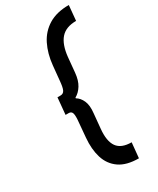

<svg xmlns="http://www.w3.org/2000/svg" viewBox="-233 -851 878 1069"><g transform="rotate(-30 205.5 -316.0)"><path d="M322.5 151.5Q244 151.5 198.2 119.5Q152.5 87.5 135.2 31.8Q118 -24 124.5 -96L132.5 -187.5Q137 -229 132.2 -245.5Q127.5 -262 110 -262H89.5L99.5 -369.5H119.5Q137.5 -369.5 145.5 -385.8Q153.5 -402 157 -444.5L166 -536Q173 -608 200.8 -663.8Q228.5 -719.5 280.5 -751.2Q332.5 -783 411 -783L402 -686Q336 -686 303 -648.5Q270 -611 262 -534.5L253 -439Q248.5 -391.5 230 -361.8Q211.5 -332 185.5 -318L185 -313.5Q208.5 -300 221.8 -270Q235 -240 229.5 -192L220.5 -97Q213 -21 239.5 16.5Q266 54 332 54Z"/></g></svg>

Font: Karla SemiBold
Style: Italic
Weight: 600
Italic angle: -8°
Designer: Jonathan Pinhorn
Version: Version 2.004;gftools[0.9.33]